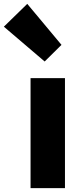

<svg xmlns="http://www.w3.org/2000/svg" viewBox="-86 -973 427 993"><path d="M72 0V-569H250V0ZM145 -655 -66 -835 55 -953 232 -741Z"/></svg>

Font: Noto Sans TC Thin Black
Style: Regular
Weight: 900
Version: Version 2.004-H2;hotconv 1.0.118;makeotfexe 2.5.65603